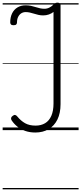

<svg xmlns="http://www.w3.org/2000/svg" viewBox="-20 -980 612 1446"><path d="M246 18Q205 18 171.5 6.5Q138 -5 112 -25.5Q86 -46 68 -73Q62 -82 63.5 -91Q65 -100 75 -107Q86 -116 94.5 -114Q103 -112 110 -103Q137 -70 169 -52Q201 -34 248 -34Q289 -34 319.5 -52Q350 -70 366.5 -107.5Q383 -145 383 -201V-890Q368 -878 348 -871Q328 -864 305 -864Q286 -864 269 -868Q252 -872 236 -877Q220 -882 204.5 -885.5Q189 -889 174 -889Q155 -889 140.5 -880Q126 -871 117 -853.5Q108 -836 108 -811Q108 -802 102.5 -796Q97 -790 82 -790Q68 -790 62.5 -796Q57 -802 57 -811Q57 -850 71 -879Q85 -908 111.5 -924Q138 -940 173 -940Q195 -940 213.5 -936Q232 -932 248.5 -926.5Q265 -921 281.5 -917.5Q298 -914 315 -914Q335 -914 353 -923.5Q371 -933 382 -945Q390 -953 396.5 -956.5Q403 -960 412 -960Q424 -960 430 -955.5Q436 -951 436 -941V-196Q436 -128 412.5 -80Q389 -32 346 -7Q303 18 246 18ZM0 436H572V446H0ZM0 -20H572V0H0ZM0 -505H572V-500H0ZM0 -956H572V-946H0Z"/></svg>

Font: Playwrite HU Guides
Style: Regular
Weight: 400
Designer: Veronika Burian, José Scaglione
Foundry: TypeTogether
Version: Version 1.003